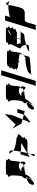

<svg xmlns="http://www.w3.org/2000/svg" viewBox="1298 -2114 627 3264"><g transform="rotate(-90 1612.0 -481.5)"><path d="M124 -293C90 -242 99 -208 134 -220C151 -226 170 -243 188 -266C178 -269 172 -272 195 -276C202 -287 210 -299 217 -312C216 -322 216 -333 214 -344C166 -329 130 -312 124 -293ZM243 -633C274 -633 263 -507 249 -422C213 -418 236 -414 246 -409C245 -407 246 -404 245 -402C243 -401 238 -401 234 -400C209 -400 211 -373 214 -344C221 -346 226 -348 233 -350C229 -337 223 -324 217 -312C218 -292 215 -276 196 -276H195C193 -272 191 -269 188 -266C193 -264 202 -262 206 -260C221 -280 265 -315 278 -356L281 -362C330 -375 376 -383 395 -383C443 -383 408 -387 424 -395C417 -398 408 -400 400 -400C356 -409 454 -416 398 -422C350 -429 439 -432 381 -432H332C357 -456 386 -472 414 -475C446 -478 472 -468 486 -449C515 -475 495 -633 535 -633C582 -650 495 -665 529 -677C564 -689 465 -695 490 -695H324C349 -695 248 -689 274 -677C300 -665 205 -650 243 -633ZM198 -254C175 -251 189 -249 204 -247C202 -249 201 -252 203 -255C202 -255 200 -254 198 -254ZM203 -255C214 -257 211 -258 206 -260C204 -258 204 -257 203 -255ZM204 -247C206 -245 210 -244 218 -244C241 -244 221 -245 204 -247ZM424 -395C460 -379 478 -335 494 -386C501 -410 498 -433 486 -449C483 -447 480 -445 477 -445C429 -428 504 -413 445 -401C434 -399 428 -397 424 -395Z M632 -624C648 -636 650 -594 668 -594C665 -584 672 -575 685 -566C688 -604 686 -631 673 -631C645 -648 621 -627 632 -624ZM575 -290C575 -290 602 -307 643 -332C650 -361 658 -401 666 -443C642 -446 626 -448 624 -452ZM685 -566C682 -531 674 -486 666 -443C707 -438 771 -435 814 -433C755 -400 691 -361 643 -332C639 -316 634 -303 632 -296C631 -292 631 -289 630 -285C645 -309 657 -329 643 -329H831C796 -329 899 -335 880 -347C844 -359 942 -374 912 -392C877 -392 914 -420 931 -438C944 -445 954 -458 962 -484C965 -495 956 -497 938 -492C937 -494 933 -496 926 -498C866 -510 941 -516 888 -516C848 -516 730 -536 685 -566ZM604 -204C637 -204 622 -241 630 -285C606 -249 573 -204 604 -204Z M1057 -590 1141 -434 1215 -411 1287 -590 1306 -715 1126 -529ZM1158 -312 1173 -281 1291 -375 1295 -390 1215 -411 1175 -312ZM1295 -390 1354 -375 1392 -500H1329Z M1402 -293C1368 -242 1377 -208 1412 -220C1429 -226 1448 -243 1466 -266C1456 -269 1450 -272 1473 -276C1480 -287 1488 -299 1495 -312C1494 -322 1494 -333 1492 -344C1444 -329 1408 -312 1402 -293ZM1521 -633C1552 -633 1541 -507 1527 -422C1491 -418 1514 -414 1524 -409C1523 -407 1524 -404 1523 -402C1521 -401 1516 -401 1512 -400C1487 -400 1489 -373 1492 -344C1499 -346 1504 -348 1511 -350C1507 -337 1501 -324 1495 -312C1496 -292 1493 -276 1474 -276H1473C1471 -272 1469 -269 1466 -266C1471 -264 1480 -262 1484 -260C1499 -280 1543 -315 1556 -356L1559 -362C1608 -375 1654 -383 1673 -383C1721 -383 1686 -387 1702 -395C1695 -398 1686 -400 1678 -400C1634 -409 1732 -416 1676 -422C1628 -429 1717 -432 1659 -432H1610C1635 -456 1664 -472 1692 -475C1724 -478 1750 -468 1764 -449C1793 -475 1773 -633 1813 -633C1860 -650 1773 -665 1807 -677C1842 -689 1743 -695 1768 -695H1602C1627 -695 1526 -689 1552 -677C1578 -665 1483 -650 1521 -633ZM1476 -254C1453 -251 1467 -249 1482 -247C1480 -249 1479 -252 1481 -255C1480 -255 1478 -254 1476 -254ZM1481 -255C1492 -257 1489 -258 1484 -260C1482 -258 1482 -257 1481 -255ZM1482 -247C1484 -245 1488 -244 1496 -244C1519 -244 1499 -245 1482 -247ZM1702 -395C1738 -379 1756 -335 1772 -386C1779 -410 1776 -433 1764 -449C1761 -447 1758 -445 1755 -445C1707 -428 1782 -413 1723 -401C1712 -399 1706 -397 1702 -395Z M1786 -188H1870L2050 -775H1966Z M2067 -552C2105 -535 2039 -520 2071 -507C2122 -495 2069 -489 2111 -489C2126 -489 2159 -487 2190 -483C2191 -457 2193 -442 2202 -472L2205 -481C2261 -474 2328 -464 2328 -458L2317 -421C2319 -423 2320 -425 2324 -427C2366 -427 2357 -614 2381 -614C2429 -632 2359 -646 2376 -658C2410 -671 2330 -677 2338 -677H2168C2193 -677 2109 -671 2117 -658C2144 -646 2068 -632 2086 -614C2129 -614 2043 -552 2067 -552ZM1981 -266C1965 -266 1971 -236 1985 -266ZM1985 -266C2032 -267 2271 -286 2279 -299L2306 -386C2303 -385 2297 -383 2292 -382C2251 -370 2301 -364 2242 -364C2217 -364 2011 -348 1992 -285C1990 -277 1988 -271 1985 -266ZM2319 -636C2321 -637 2324 -637 2326 -637C2332 -637 2328 -637 2319 -636ZM2306 -386C2329 -394 2315 -403 2314 -413ZM2314 -413 2317 -421C2315 -418 2314 -416 2314 -413Z M2373 -298C2387 -299 2490 -306 2483 -316C2483 -329 2483 -341 2482 -353C2429 -339 2383 -321 2373 -298ZM2430 -445C2462 -432 2478 -398 2482 -353C2546 -372 2616 -382 2642 -382C2688 -382 2678 -445 2724 -445H2578C2574 -437 2570 -433 2573 -445H2493C2539 -445 2466 -508 2512 -508H2594C2599 -519 2603 -530 2609 -541L2599 -508H2680C2743 -508 2669 -514 2730 -526C2792 -538 2710 -552 2762 -570C2808 -570 2735 -632 2781 -632C2833 -650 2739 -664 2776 -676C2814 -689 2709 -695 2737 -695H2569C2597 -695 2490 -689 2519 -676C2549 -664 2448 -650 2487 -632C2533 -632 2385 -445 2430 -445ZM2581 -474C2577 -460 2574 -451 2573 -445H2578C2582 -453 2586 -464 2586 -464L2599 -508H2594C2588 -496 2584 -485 2581 -474ZM2645 -597C2669 -630 2698 -654 2723 -654C2765 -654 2691 -635 2645 -597Z M2736 -188H2820L2868 -344C2873 -360 2889 -375 2903 -375H3030C3065 -375 3101 -403 3112 -438C3117 -454 3164 -627 3155 -640V-654H3137C3109 -654 2959 -640 2953 -622L2980 -710H2896ZM3155 -654C3183 -653 3206 -647 3222 -632C3230 -638 3216 -638 3218 -646C3203 -660 3205 -694 3181 -694C3174 -694 3158 -678 3155 -654Z"/></g></svg>

Font: bitstorm
Style: excnobl
Weight: 400
Version: Version 0.2